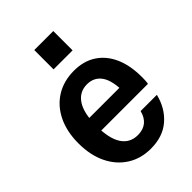

<svg xmlns="http://www.w3.org/2000/svg" viewBox="-216 -822 928 928"><g transform="rotate(-45 248.0 -358.0)"><path d="M256 10Q187 10 135 -23.5Q83 -57 54.5 -116.5Q26 -176 26 -256Q26 -336 55 -395.5Q84 -455 136.5 -487.5Q189 -520 259 -520Q325 -520 372 -489.5Q419 -459 444.5 -402.5Q470 -346 470 -266Q470 -254 469.5 -243Q469 -232 467 -222H101V-306H384L357 -276Q357 -355 331 -392Q305 -429 257 -429Q205 -429 176 -385.5Q147 -342 147 -255Q147 -168 175.5 -124.5Q204 -81 258 -81Q294 -81 317 -99.5Q340 -118 349 -154H460Q442 -80 390 -35Q338 10 256 10ZM194 -594V-726H324V-594Z"/></g></svg>

Font: Instrument Sans SemiCondensed SemiBold
Style: Regular
Weight: 600
Width: 4
Designer: Rodrigo Fuenzalida
Foundry: fragTYPE
Version: Version 1.000;gftools[0.9.28]